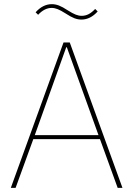

<svg xmlns="http://www.w3.org/2000/svg" viewBox="-20 -902 640 922"><path d="M545 0 460 -234H140L55 0H32L285 -698H315L568 0ZM301 -675H298L147 -253H453ZM371 -808Q354 -808 337 -814.5Q320 -821 294 -838Q272 -852 257 -858Q242 -864 228 -864Q194 -864 163 -831L151 -843Q186 -882 229 -882Q246 -882 263 -875.5Q280 -869 306 -852Q328 -838 343 -832Q358 -826 372 -826Q390 -826 405.5 -834Q421 -842 437 -859L449 -847Q414 -808 371 -808Z"/></svg>

Font: IBM Plex Sans Arabic Thin
Style: Regular
Weight: 100
Designer: Mike Abbink, Paul van der Laan, Pieter van Rosmalen, Wael Morcos, Khajak Apelian
Foundry: Bold Monday
Version: Version 1.101